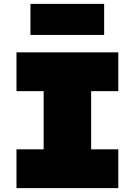

<svg xmlns="http://www.w3.org/2000/svg" viewBox="-20 -970 695 990"><path d="M65 -700H590V-500H450V-200H590V0H65V-200H205V-500H65ZM517 -950V-790H137V-950Z"/></svg>

Font: Imperial One
Style: Regular
Weight: 400
Designer: Jovanny Lemonad
Foundry: Jovanny Lemonad
Version: Version 1.000